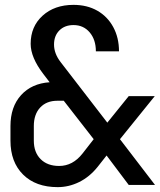

<svg xmlns="http://www.w3.org/2000/svg" viewBox="-20 -760 657 789"><path d="M217 9Q127 9 75 -42.5Q23 -94 23 -182V-242Q23 -321 66.5 -369Q110 -417 184 -422L158 -456Q106 -524 106 -580Q106 -651 155 -695.5Q204 -740 282 -740Q338 -740 380 -716Q422 -692 445.5 -648.5Q469 -605 469 -549H374Q374 -597 348.5 -627Q323 -657 282 -657Q246 -657 224 -635Q202 -613 202 -577Q202 -540 229 -505L421 -256L509 -365H616L473 -188L617 0H509L418 -121L381 -74Q348 -33 305.5 -12Q263 9 217 9ZM223 -78Q279 -78 319 -129L365 -188L242 -346H216Q171 -346 145 -318Q119 -290 119 -242V-182Q119 -134 147 -106Q175 -78 223 -78Z"/></svg>

Font: JetBrainsMono NFM Medium
Style: Regular
Weight: 500
Monospace: yes
Designer: Philipp Nurullin, Konstantin Bulenkov
Foundry: JetBrains
Version: Version 2.304; ttfautohint (v1.8.4.7-5d5b);Nerd Fonts 3.3.0